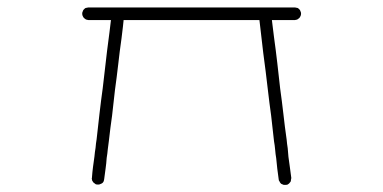

<svg xmlns="http://www.w3.org/2000/svg" viewBox="-20 -697 1040 521"><path d="M780.3 -676.8Q782.2 -676.8 785.2 -675.8Q788.1 -675.8 790 -673.8Q792 -671.9 793.9 -669.9Q794.9 -668 795.9 -665Q796.9 -663.1 796.9 -660.2Q796.9 -657.2 795.9 -654.3Q794.9 -652.3 793.9 -650.4Q792 -647.5 790 -646.5Q788.1 -644.5 785.2 -643.6Q782.2 -642.6 780.3 -642.6Q761.7 -642.6 744.1 -642.6Q725.6 -642.6 708 -642.6Q693.4 -642.6 678.7 -642.6Q664.1 -642.6 649.4 -642.6Q605.5 -642.6 561.5 -642.6Q518.6 -642.6 474.6 -642.6Q411.1 -642.6 347.7 -642.6Q283.2 -642.6 219.7 -642.6Q217.8 -642.6 214.8 -643.6Q211.9 -644.5 210 -646.5Q208 -647.5 206.1 -650.4Q205.1 -652.3 204.1 -654.3Q203.1 -657.2 203.1 -660.2Q203.1 -663.1 204.1 -665Q205.1 -668 206.1 -669.9Q208 -671.9 210 -673.8Q211.9 -675.8 214.8 -675.8Q217.8 -676.8 219.7 -676.8Q240.2 -676.8 259.8 -676.8Q280.3 -676.8 299.8 -676.8Q343.8 -676.8 387.7 -676.8Q430.7 -676.8 474.6 -676.8Q518.6 -676.8 561.5 -676.8Q605.5 -676.8 649.4 -676.8Q664.1 -676.8 678.7 -676.8Q693.4 -676.8 708 -676.8Q725.6 -676.8 744.1 -676.8Q761.7 -676.8 780.3 -676.8ZM262.7 -210.9Q262.7 -209 261.7 -206.1Q260.7 -203.1 258.8 -201.2Q256.8 -199.2 253.9 -198.2Q252 -197.3 249 -196.3Q247.1 -196.3 244.1 -196.3Q241.2 -196.3 239.3 -197.3Q236.3 -199.2 234.4 -201.2Q232.4 -202.1 231.4 -205.1Q229.5 -207 229.5 -210Q228.5 -212.9 229.5 -214.8Q230.5 -229.5 232.4 -244.1Q234.4 -258.8 236.3 -272.5Q237.3 -284.2 239.3 -295.9Q240.2 -307.6 242.2 -319.3Q246.1 -353.5 250 -388.7Q253.9 -422.9 258.8 -458Q264.6 -507.8 270.5 -558.6Q277.3 -609.4 283.2 -660.2Q283.2 -662.1 284.2 -665Q286.1 -668 287.1 -669.9Q289.1 -671.9 292 -672.9Q293.9 -673.8 296.9 -674.8Q298.8 -674.8 301.8 -674.8Q304.7 -674.8 307.6 -672.9Q309.6 -671.9 311.5 -669.9Q313.5 -668 314.5 -666Q316.4 -664.1 316.4 -661.1Q317.4 -658.2 316.4 -656.2Q315.4 -639.6 313.5 -624Q311.5 -608.4 309.6 -591.8Q304.7 -557.6 300.8 -522.5Q296.9 -488.3 292 -453.1Q288.1 -418.9 284.2 -383.8Q279.3 -349.6 275.4 -314.5Q274.4 -303.7 272.5 -292Q271.5 -280.3 269.5 -268.6Q268.6 -253.9 266.6 -240.2Q264.6 -225.6 262.7 -210.9ZM770.5 -213.9Q770.5 -211.9 769.5 -209Q769.5 -206.1 768.6 -204.1Q766.6 -201.2 764.6 -199.2Q762.7 -198.2 760.7 -196.3Q757.8 -195.3 754.9 -195.3Q753.9 -195.3 752.9 -195.3Q752 -195.3 750 -195.3Q747.1 -196.3 745.1 -197.3Q742.2 -198.2 741.2 -200.2Q739.3 -202.1 738.3 -205.1Q736.3 -207 736.3 -210Q734.4 -224.6 732.4 -239.3Q731.4 -252.9 729.5 -267.6Q727.5 -279.3 726.6 -291Q725.6 -302.7 723.6 -313.5Q719.7 -348.6 715.8 -382.8Q710.9 -418 707 -452.1Q701.2 -502.9 694.3 -553.7Q688.5 -604.5 682.6 -654.3Q681.6 -657.2 682.6 -660.2Q683.6 -663.1 684.6 -665Q685.5 -667 687.5 -668.9Q689.5 -670.9 692.4 -671.9Q694.3 -673.8 697.3 -673.8Q700.2 -673.8 702.1 -673.8Q705.1 -672.9 708 -671.9Q710 -669.9 711.9 -668Q713.9 -666 714.8 -664.1Q715.8 -661.1 715.8 -659.2Q717.8 -642.6 719.7 -627Q721.7 -611.3 723.6 -595.7Q728.5 -560.5 732.4 -526.4Q736.3 -491.2 740.2 -457Q745.1 -421.9 749 -387.7Q752.9 -352.5 757.8 -318.4Q758.8 -306.6 760.7 -294.9Q761.7 -283.2 762.7 -271.5Q764.6 -256.8 766.6 -243.2Q768.6 -228.5 770.5 -213.9Z"/></svg>

Font: LetsEatIcons
Style: Regular
Weight: 400
Designer: Swedish Technologies
Foundry: Swedish Technologies
Version: Version 1.26.0